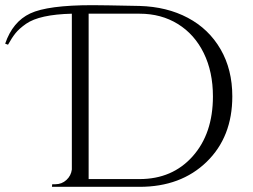

<svg xmlns="http://www.w3.org/2000/svg" viewBox="-120 -723 978 743"><path d="M-100 -554Q-71 -639 -3 -671Q65 -703 238 -703Q274 -703 420 -700Q526 -697 607 -654Q688 -611 733.5 -532.5Q779 -454 779 -350Q779 -193 679.5 -96.5Q580 0 420 0H81L82 -10H94Q119 -10 137 -26.5Q155 -43 158 -67V-670Q33 -667 -19 -631Q-46 -612 -60 -594.5Q-74 -577 -89 -550ZM223 -670V-30H420Q547 -30 625.5 -118Q704 -206 704 -350Q704 -445 668.5 -517.5Q633 -590 568.5 -630Q504 -670 420 -670Z"/></svg>

Font: Cinzel Decorative
Style: Regular
Weight: 400
Designer: Natanael Gama
Version: Version 1.002;PS 001.002;hotconv 1.0.56;makeotf.lib2.0.21325